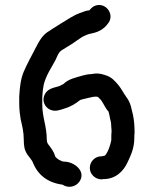

<svg xmlns="http://www.w3.org/2000/svg" viewBox="-20 -754 608 759"><path d="M381 -45 389 -46C438 -46 469 -78 485 -114C498 -142 511 -169 511 -209C511 -215 511 -222 512 -229C512 -256 510 -281 505 -303L501 -319C497 -339 491 -356 479 -371C468 -386 459 -405 447 -419C434 -434 422 -448 402 -455C387 -460 374 -465 354 -463L340 -461C334 -461 328 -460 322 -459L309 -456C278 -447 251 -442 231 -422L221 -417C218 -415 214 -413 209 -412C186 -406 167 -401 157 -381C144 -355 158 -330 177 -321C198 -311 216 -319 235 -325C260 -332 280 -345 297 -359H298C309 -363 320 -364 329 -367L343 -370C345 -371 347 -371 348 -371C353 -372 358 -372 363 -372C364 -372 366 -371 368 -370L379 -359C390 -344 397 -325 409 -313L412 -301L416 -281C419 -271 420 -263 420 -250C421 -244 421 -238 421 -233C420 -225 420 -217 420 -210V-200C416 -180 408 -154 395 -139C393 -139 389 -137 387 -137L380 -136C355 -136 335 -115 335 -90C335 -65 357 -45 381 -45ZM147 -342V-369L149 -395C150 -404 152 -413 153 -420C162 -456 183 -486 199 -516C207 -532 211 -548 225 -556C239 -564 253 -574 267 -582C289 -597 312 -617 343 -622C372 -628 391 -640 406 -660C433 -691 406 -738 367 -734C351 -732 342 -724 333 -713C324 -713 313 -709 300 -704C268 -693 245 -675 219 -660L197 -646C190 -642 184 -638 177 -633C146 -616 135 -591 118 -559C103 -530 87 -501 74 -471C62 -443 58 -409 56 -372V-342C56 -331 57 -320 58 -309L62 -281C68 -255 74 -232 74 -201C74 -175 77 -160 89 -142C95 -133 104 -124 109 -114C128 -64 167 -32 227 -24C251 -8 280 -16 294 -36C322 -77 273 -115 234 -115C232 -115 230 -115 229 -116C227 -116 225 -116 224 -117L214 -122C208 -125 203 -130 199 -134L193 -150C188 -160 182 -169 175 -178C170 -184 165 -190 165 -201C165 -255 147 -290 147 -342Z"/></svg>

Font: Dictator
Style: Regular
Weight: 500
Version: Version MIL.1277